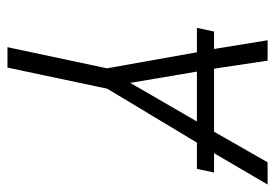

<svg xmlns="http://www.w3.org/2000/svg" viewBox="-134 -620 754 527"><g transform="rotate(90 243.5 -357.0)"><path d="M110 0 168 -273 124 -520H57L67 -567H115L91 -714H147L169 -567H342L426 -714H487L401 -567H454L444 -520H372L224 -274L166 0ZM208 -337 314 -520H177Z"/></g></svg>

Font: Noto Sans Display SemiCondensed Light
Style: Italic
Weight: 300
Width: 4
Italic angle: -12°
Designer: Monotype Design Team
Foundry: Monotype Imaging Inc.
Version: Version 1.900